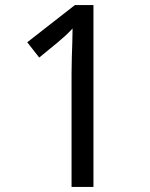

<svg xmlns="http://www.w3.org/2000/svg" viewBox="-20 -734 591 754"><path d="M261 0V-446Q261 -474 262 -506.5Q263 -539 264 -569.5Q265 -600 265 -622Q249 -605 237.5 -594.5Q226 -584 206 -567L134 -508L87 -568L274 -714H347V0Z"/></svg>

Font: ugurmukhi85
Style: Book
Weight: 400
Designer: Jelle Bosma - Monotype Design Team
Foundry: Monotype Imaging Inc.
Version: Version 2.003